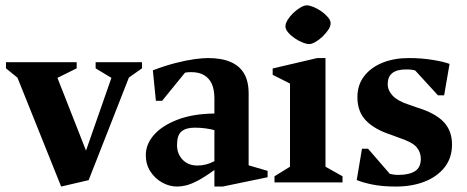

<svg xmlns="http://www.w3.org/2000/svg" viewBox="-20 -683 1748 719"><path d="M209 15.6 45.4 -392.1 2.4 -427.1V-450H267.1V-427.1L195.1 -391.4L302.1 -119L397.2 -391.4L338.1 -427.1V-450H511.7V-427.1L462.7 -392.6L312 -8.4Z M643.4 15.6Q614.4 15.6 587.3 0.6Q560.3 -14.5 543.1 -41Q526 -67.5 526 -101.9Q526 -143 556.4 -177.7Q586.8 -212.4 644.2 -234.6Q701.6 -256.9 782.9 -257.9V-314.1Q782.9 -347.4 773.1 -368.9Q763.4 -390.4 744.2 -401.6Q725.1 -412.9 695.6 -412.9Q690.2 -412.9 683.5 -412.4Q676.7 -411.9 672.9 -410.9L587 -305.4H563.8L552.4 -419.7Q599.2 -437.4 638.9 -447.4Q678.5 -457.5 709.1 -461.6Q739.7 -465.6 758.6 -465.6Q809.4 -465.6 843.2 -451.1Q877 -436.6 894.1 -407.6Q911.1 -378.5 911.1 -333.4V-63.9L982.1 -43.2V-19.3L813.9 15.6H782.9V-46.4Q746.6 -20 720.5 -6.4Q694.4 7.1 676.2 11.4Q658 15.6 643.4 15.6ZM719.6 -63.1Q735.6 -63.1 751.1 -67Q766.5 -70.9 782.9 -79.4V-195.7Q768.6 -199.6 750.2 -202.2Q731.9 -204.9 708.9 -204.9Q676.5 -204.9 659.7 -190.8Q642.9 -176.7 642.9 -140Q642.9 -107 663.7 -85.1Q684.5 -63.1 719.6 -63.1Z M1007.9 0V-22.9L1066 -58.7V-370.1L1001.1 -402.9V-426.6L1167.9 -465.6H1198.9V-58.7L1262.7 -22.9V0ZM1137.9 -517.9Q1127.5 -517.9 1112.4 -524.1Q1097.4 -530.3 1083 -540.2Q1068.6 -550.1 1058.8 -561.8Q1048.9 -573.5 1048.9 -584.3Q1048.9 -595 1057.1 -608.5Q1065.4 -622 1078.3 -634.4Q1091.3 -646.7 1105 -654.9Q1118.7 -663 1129.1 -663Q1139.1 -663 1154.2 -656.8Q1169.2 -650.6 1183.8 -640.4Q1198.4 -630.1 1208.2 -618.4Q1218.1 -606.8 1218.1 -595.4Q1218.1 -584.6 1209.4 -571.4Q1200.6 -558.3 1187.7 -545.9Q1174.7 -533.5 1161 -525.7Q1147.2 -517.9 1137.9 -517.9Z M1462.7 15.6Q1413 15.6 1376.4 8.4Q1339.9 1.2 1315.9 -8.8L1335.5 -125.9H1358.4L1439.7 -32Q1445 -30.6 1453.5 -29.3Q1462 -28 1471.1 -28Q1511.9 -28 1533.9 -41.9Q1555.9 -55.8 1555.9 -88.4Q1555.9 -112.9 1540.1 -131.8Q1524.3 -150.8 1472 -168L1444.1 -178.4Q1383.1 -198 1350.8 -231.3Q1318.4 -264.5 1318.4 -319Q1318.4 -365.1 1343.8 -397.9Q1369.1 -430.7 1412.6 -448.2Q1456.1 -465.6 1510.7 -465.6Q1558.4 -465.6 1600.9 -458.6Q1643.5 -451.6 1663.5 -443.6L1643.2 -326.1H1620L1535 -418.9Q1530 -420.9 1521.1 -421.9Q1512.2 -423 1500.4 -423Q1431.9 -423 1431.9 -368.1Q1431.9 -344.2 1450.7 -324.4Q1469.5 -304.5 1511 -291.1L1543.1 -279.9Q1609.6 -259.6 1641.2 -226.6Q1672.7 -193.6 1672.7 -141.9Q1672.7 -91.6 1644.9 -56.4Q1617.1 -21.3 1569.9 -2.8Q1522.6 15.6 1462.7 15.6Z"/></svg>

Font: Ancizar Serif Light
Style: Regular
Weight: 300
Designer: Cesar Puertas, Viviana Monsalve, Julian Moncada, Julian Prieto, Jose Castro, Felipe Aragon, Mariel Hernandez, Sara Alarc
Version: Version 8.100